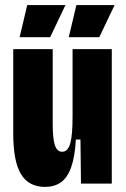

<svg xmlns="http://www.w3.org/2000/svg" viewBox="-20 -721 495 754"><path d="M157 13Q93 13 62.5 -37Q32 -87 32 -197V-528H187V-233Q187 -177 195.5 -151Q204 -125 224 -125Q236 -125 244 -134Q252 -143 256.5 -160Q261 -177 263 -204Q265 -231 265 -267V-528H419V-232V0H298L296 -173H278Q274 -104 259 -63Q244 -22 218.5 -4.5Q193 13 157 13ZM177 -575H57L87 -701H237ZM370 -575H250L280 -701H430Z"/></svg>

Font: Bricolage Grotesque 48pt Condensed ExtraBold
Style: Regular
Weight: 800
Width: 3
Designer: Mathieu Triay
Foundry: Atelier Triay
Version: Version 1.001;gftools[0.9.33.dev8+g029e19f]